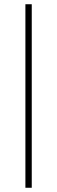

<svg xmlns="http://www.w3.org/2000/svg" viewBox="-20 -750 270 907"><path d="M100 137H130V-730H100Z"/></svg>

Font: Arima Koshi Thin
Style: Regular
Weight: 250
Designer: Joana Correia and Natanael Gama
Foundry: NDISCOVER
Version: Version 1.019;PS 001.019;hotconv 1.0.88;makeotf.lib2.5.64775